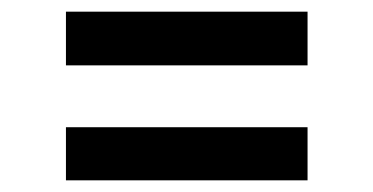

<svg xmlns="http://www.w3.org/2000/svg" viewBox="-20 -476 640 329"><path d="M507 -364H93V-456H507ZM507 -167H93V-258H507Z"/></svg>

Font: Fira Mono Medium
Style: Regular
Weight: 500
Designer: Carrois Corporate & Edenspiekermann AG
Foundry: Carrois Corporate GbR & Edenspiekermann AG
Version: Version 3.206